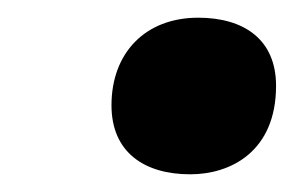

<svg xmlns="http://www.w3.org/2000/svg" viewBox="-20 -561 336 217"><path d="M195 -364C241 -364 292 -390 292 -464C292 -517 255 -541 204 -541C144 -541 106 -501 106 -442C106 -389 143 -364 195 -364Z"/></svg>

Font: Noto Serif SemiCondensed Black
Style: Italic
Weight: 900
Width: 4
Italic angle: -12°
Designer: Monotype Design Team
Foundry: Monotype Imaging Inc.
Version: Version 2.014